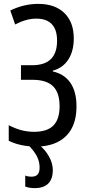

<svg xmlns="http://www.w3.org/2000/svg" viewBox="-20 -745 454 989"><path d="M184 118Q184 89 171 62Q158 35 124 0H180Q212 25 232 60.5Q252 96 252 131Q252 177 228.5 200.5Q205 224 159 224Q145 224 133 222Q121 220 110 216V159Q115 162 124 163.5Q133 165 143 165Q164 165 174 153.5Q184 142 184 118ZM165 10Q125 10 88.5 2Q52 -6 25 -20V-100Q60 -82 91.5 -74Q123 -66 155 -66Q223 -66 255 -98.5Q287 -131 287 -198Q287 -267 253.5 -300.5Q220 -334 146 -334H88V-409H145Q210 -409 242 -440.5Q274 -472 274 -535Q274 -592 247 -620.5Q220 -649 167 -649Q140 -649 113.5 -641.5Q87 -634 58 -619L33 -691Q68 -708 104 -716.5Q140 -725 177 -725Q263 -725 311.5 -678Q360 -631 360 -547Q360 -482 332 -438.5Q304 -395 252 -381V-377Q311 -364 342.5 -318.5Q374 -273 374 -197Q374 -130 349.5 -84Q325 -38 278 -14Q231 10 165 10Z"/></svg>

Font: Noto Sans ExtraCondensed
Style: Regular
Weight: 400
Width: 2
Designer: Monotype Design Team
Foundry: Monotype Imaging Inc.
Version: Version 2.013